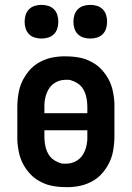

<svg xmlns="http://www.w3.org/2000/svg" viewBox="-20 -759 540 787"><path d="M250 8Q235 8 219 6.5Q203 5 187.5 1.5Q172 -2 157.5 -8.5Q143 -15 130 -23.5Q117 -32 106 -43.5Q95 -55 86 -68Q77 -81 70.5 -95Q64 -109 60 -124Q56 -139 53.5 -157.5Q51 -176 51 -187V-320Q51 -335 52.5 -351Q54 -367 57 -382.5Q60 -398 65.5 -412.5Q71 -427 79 -440.5Q87 -454 97 -466.5Q107 -479 119.5 -489Q132 -499 145.5 -506Q159 -513 174 -518Q189 -523 207.5 -525.5Q226 -528 237 -528H250Q265 -528 281 -526.5Q297 -525 312.5 -521.5Q328 -518 342.5 -511.5Q357 -505 370 -496.5Q383 -488 394 -476.5Q405 -465 414 -452Q423 -439 429.5 -425Q436 -411 440 -396Q444 -381 446.5 -362.5Q449 -344 449 -334V-200Q449 -185 447.5 -169Q446 -153 443 -137.5Q440 -122 434.5 -107.5Q429 -93 421 -79.5Q413 -66 403 -53.5Q393 -41 380.5 -31Q368 -21 354.5 -14Q341 -7 326 -2Q311 3 292.5 5.5Q274 8 264 8ZM338 -295V-320Q338 -332 336.5 -345Q335 -358 331.5 -370Q328 -382 321.5 -393Q315 -404 305.5 -412Q296 -420 282 -426Q268 -432 260 -432H250Q237 -432 225 -428.5Q213 -425 202.5 -418Q192 -411 184.5 -401Q177 -391 172 -379Q167 -367 164.5 -352.5Q162 -338 162 -330V-295ZM240 -88H250Q263 -88 275 -91.5Q287 -95 297.5 -102Q308 -109 315.5 -119Q323 -129 328 -141Q333 -153 335.5 -167.5Q338 -182 338 -190V-225H162V-200Q162 -188 163.5 -175Q165 -162 168.5 -150Q172 -138 178.5 -127Q185 -116 194.5 -108Q204 -100 218 -94Q232 -88 240 -88ZM350 -601Q336 -601 322.5 -605Q309 -609 299 -619Q289 -629 285 -642.5Q281 -656 281 -670Q281 -684 285 -697.5Q289 -711 299 -721Q309 -731 322.5 -735Q336 -739 350 -739Q364 -739 377.5 -735Q391 -731 401 -721Q411 -711 415 -697.5Q419 -684 419 -670Q419 -656 415 -642.5Q411 -629 401 -619Q391 -609 377.5 -605Q364 -601 350 -601ZM150 -601Q136 -601 122.5 -605Q109 -609 99 -619Q89 -629 85 -642.5Q81 -656 81 -670Q81 -684 85 -697.5Q89 -711 99 -721Q109 -731 122.5 -735Q136 -739 150 -739Q164 -739 177.5 -735Q191 -731 201 -721Q211 -711 215 -697.5Q219 -684 219 -670Q219 -656 215 -642.5Q211 -629 201 -619Q191 -609 177.5 -605Q164 -601 150 -601Z"/></svg>

Font: Iosevka Custom
Style: Bold
Weight: 700
Monospace: yes
Designer: Belleve Invis
Foundry: Belleve Invis
Version: Version 30.3.3; ttfautohint (v1.8.3)